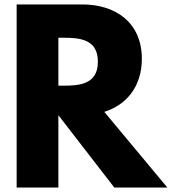

<svg xmlns="http://www.w3.org/2000/svg" viewBox="-20 -845 829 865"><path d="M55 -825V0H243V-326L495 0H734L450 -341C551 -373 619 -456 619 -580C619 -742 503 -825 350 -825ZM243 -459V-675H265C336 -675 421 -670 421 -567C421 -464 336 -459 265 -459Z"/></svg>

Font: Hussar Techniczny
Style: Bold 
Weight: 700
Foundry: Cannot Into Space Fonts
Version: Version 0.77